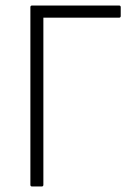

<svg xmlns="http://www.w3.org/2000/svg" viewBox="-20 -675 488 695"><path d="M96 0Q90 0 90 -6V-649Q90 -655 96 -655H411Q417 -655 417 -649V-617Q417 -611 411 -611H137V-6Q137 0 131 0Z"/></svg>

Font: Sofia Sans Semi Condensed Light
Style: Regular
Weight: 300
Designer: Botio Nikoltchev, Ani Petrova
Foundry: lettersoup
Version: Version 4.100; ttfautohint (v1.8.4.7-5d5b)